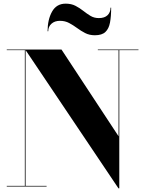

<svg xmlns="http://www.w3.org/2000/svg" viewBox="-20 -1021 794 1051"><path d="M308 -907Q279.5 -907 261.8 -891.2Q244 -875.5 244 -850H240.5Q240.5 -914 265 -957.5Q289.5 -1001 339.5 -1001Q370.5 -1001 393.5 -989Q416.5 -977 436 -961.5Q455.5 -946 475.5 -934Q495.5 -922 521 -922Q552.5 -922 568.8 -937.8Q585 -953.5 585 -979H588.5Q588.5 -931.5 582.2 -897.8Q576 -864 557 -846Q538 -828 499.5 -828Q469.5 -828 446.2 -840Q423 -852 402 -867.5Q381 -883 358.5 -895Q336 -907 308 -907ZM17 -3.5H116V-746.5H17V-750H316.5L629 -275V-746.5H515.5V-750H738V-746.5H633V10H628.5L120 -747V-3.5H235V0H17Z"/></svg>

Font: Bodoni* 48
Style: Bold
Weight: 700
Version: Version 2.2